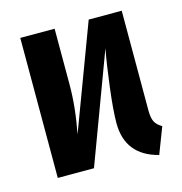

<svg xmlns="http://www.w3.org/2000/svg" viewBox="-87 -609 664 702"><g transform="rotate(-15 245.5 -257.5)"><path d="M469 -84 431 15Q310 -16 310 -138Q310 -185 320.5 -270Q331 -355 342 -413L188 0H51V-530H181V-320Q181 -232 162 -135L310 -530H435V-152Q435 -124 442.5 -109.5Q450 -95 469 -84Z"/></g></svg>

Font: Fira Sans Compressed SemiBold
Style: Regular
Weight: 600
Width: 1
Designer: bBox Type GmbH & Carrois Corporate GbR & Edenspiekermann AG
Foundry: bBox Type GmbH & Carrois Corporate GbR & Edenspiekermann AG
Version: Version 4.301